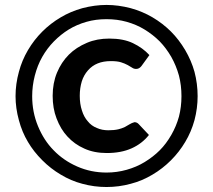

<svg xmlns="http://www.w3.org/2000/svg" viewBox="-20 -751 864 778"><path d="M524.9 -255.9Q535.2 -255.9 542.5 -247.6L583.5 -204.1Q555.7 -168.9 513.2 -149.9Q470.7 -130.9 412.6 -130.9Q361.3 -130.9 321.8 -148.9Q281.7 -166.5 252.9 -198.2Q225.6 -227.5 209 -271.5Q193.4 -312 193.4 -362.8Q193.4 -414.1 210.9 -456.5Q228.5 -499 259.3 -529.8Q288.6 -559.1 332.5 -577.6Q372.6 -594.7 422.9 -594.7Q480 -594.7 518.6 -576.2Q558.6 -557.1 585.4 -527.8L553.2 -483.4Q549.8 -479 544.9 -475.6Q539.6 -471.7 531.7 -471.7Q522.5 -471.7 515.6 -476.6Q512.2 -479 497.6 -487.3Q484.9 -494.1 470.7 -498.5Q455.6 -503.4 429.2 -503.4Q398.9 -503.4 376 -494.1Q353 -484.9 336.4 -465.8Q319.3 -446.3 311.5 -421.4Q303.2 -394 303.2 -362.8Q303.2 -329.6 312 -303.2Q320.3 -276.4 335.9 -259.3Q350.1 -241.2 372.6 -232.4Q393.1 -223.1 418.9 -223.1Q442.4 -223.1 459.5 -227.1Q472.2 -230 485.8 -236.3Q487.8 -237.3 505.4 -247.6Q513.7 -252.9 524.9 -255.9ZM43 -361.3Q43 -410.6 56.6 -460Q68.8 -506.3 93.3 -547.9Q117.7 -589.4 151.4 -623Q184.6 -656.2 226.1 -680.7Q266.1 -704.6 313.5 -717.8Q363.8 -731 411.6 -731Q459.5 -731 509.8 -717.8Q557.6 -704.6 598.1 -680.7Q639.6 -656.2 672.9 -623Q705.1 -590.8 730.5 -547.9Q755.4 -505.4 768.1 -460Q780.8 -411.6 780.8 -361.3Q780.8 -312.5 768.1 -264.2Q754.9 -216.3 730.5 -175.8Q706.5 -135.3 672.9 -101.6Q638.7 -67.4 598.1 -43.5Q555.7 -18.1 509.8 -6.3Q461.9 6.8 411.6 6.8Q361.3 6.8 313.5 -6.3Q268.1 -18.1 226.1 -43.5Q185.5 -67.4 151.4 -101.6Q116.2 -136.7 93.3 -175.8Q69.3 -215.8 56.6 -263.7Q43 -313 43 -361.3ZM110.4 -361.3Q110.4 -296.9 133.8 -240.2Q157.7 -182.1 197.3 -142.1Q237.3 -100.6 293 -76.2Q348.6 -51.8 411.6 -51.8Q453.6 -51.8 493.2 -63Q533.2 -74.2 565.9 -94.2Q601.1 -115.7 627.4 -142.1Q653.3 -168 674.3 -204.6Q694.3 -239.3 705.1 -278.3Q715.3 -317.9 715.3 -361.3Q715.3 -405.3 705.1 -444.8Q693.8 -485.4 674.3 -520Q653.3 -556.2 627.4 -583Q599.6 -610.8 565.9 -631.3Q533.2 -651.4 493.2 -662.6Q455.1 -673.3 411.6 -673.3Q367.7 -673.3 330.6 -662.6Q291 -651.4 258.3 -631.3Q226.6 -611.8 198.2 -583Q170.9 -555.2 150.9 -520Q131.8 -486.3 121.1 -444.8Q110.4 -403.3 110.4 -361.3Z"/></svg>

Font: Lato-SemiBold
Style: Bold
Weight: 500
Designer: Lukasz Dziedzic with Adam Twardoch and Botio Nikoltchev
Foundry: tyPoland Lukasz Dziedzic
Version: ""